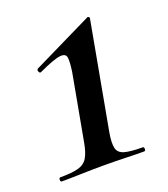

<svg xmlns="http://www.w3.org/2000/svg" viewBox="-85 -462 461 526"><g transform="rotate(-20 145.5 -199.5)"><path d="M8 0Q4 0 4 -6Q4 -12 8 -12Q42 -12 60.5 -17Q79 -22 88 -37Q97 -52 102 -81L137 -272Q141 -299 139.5 -312.5Q138 -326 120 -324Q102 -322 57 -301Q53 -299 50.5 -304.5Q48 -310 52 -313L226 -398Q228 -400 231 -398Q234 -396 233 -393L176 -81Q171 -52 174.5 -37Q178 -22 195.5 -17Q213 -12 248 -12Q252 -12 252 -6Q252 0 248 0Q224 0 193.5 -1Q163 -2 129 -2Q95 -2 64 -1Q33 0 8 0Z"/></g></svg>

Font: Cormorant Garamond Light SemiBold
Style: Italic
Weight: 600
Italic angle: -10°
Version: Version 4.001